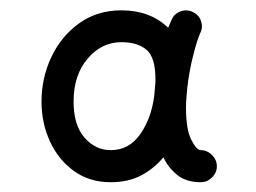

<svg xmlns="http://www.w3.org/2000/svg" viewBox="-20 -764 502 377"><path d="M197.3 -406.2Q155.8 -406.2 125.2 -428.2Q94.7 -450.2 78.1 -486.3Q61.5 -522.5 61.5 -564.5Q61.5 -610.8 80.8 -651.9Q100.1 -692.9 135.5 -718.3Q170.9 -743.7 218.3 -743.7Q274.9 -743.7 310.1 -709.5Q314 -718.8 317.4 -726.1Q322.8 -737.8 335.2 -741.9Q347.7 -746.1 358.9 -740.2Q370.6 -734.9 374.8 -722.4Q378.9 -710 373 -698.7Q367.2 -686 359.4 -655.5Q351.6 -625 347.7 -591.3Q347.2 -582.5 346.2 -573.7Q345.2 -563.5 345.2 -553.7Q345.2 -509.3 355.7 -489.3Q366.2 -469.2 374 -469.2Q386.7 -469.2 396.2 -459.7Q405.8 -450.2 405.8 -437.5Q405.8 -424.8 396.2 -415.5Q386.7 -406.2 374 -406.2Q345.7 -406.2 328.1 -420.4Q310.5 -434.6 300.8 -455.1Q283.2 -433.6 257.8 -419.9Q232.4 -406.2 197.3 -406.2ZM197.3 -469.2Q233.4 -469.2 255.1 -500.2Q276.9 -531.2 282.7 -574.7Q283.7 -587.9 285.2 -601.6Q285.2 -605 285.2 -608.9Q285.2 -651.4 267.6 -666.3Q250 -681.2 218.3 -681.2Q179.7 -681.2 152.1 -648.9Q124.5 -616.7 124.5 -564.5Q124.5 -518.1 146 -493.7Q167.5 -469.2 197.3 -469.2Z"/></svg>

Font: Mikhak-FD Bold
Style: Regular
Weight: 700
Designer: Amin Abedi
Version: Version 3.3